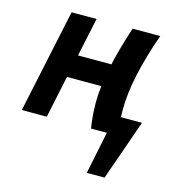

<svg xmlns="http://www.w3.org/2000/svg" viewBox="-107 -609 871 917"><g transform="rotate(15 329.0 -151.0)"><path d="M149.4 0H25.9L134.8 -512.2H258.3L217.8 -321.3H387.2L363.3 -208.5H193.4ZM436.5 -512.2H573.2Q491.2 -281.2 491.2 -127.4Q491.2 -40.5 502 0H368.2Q358.4 -58.1 357.9 -126Q357.9 -274.9 436.5 -512.2ZM491.2 209.5H403.3L464.8 -89.4H596.2Z"/></g></svg>

Font: Cadman
Style: Bold Italic
Weight: 700
Italic angle: -12°
Designer: Paul James MIller
Foundry: High-Logic / Made with FontCreator
Version: Version 2.114;March 28, 2021;FontCreator 13.0.0.2683 64-bit